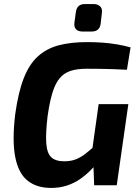

<svg xmlns="http://www.w3.org/2000/svg" viewBox="-20 -911 687 944"><path d="M408 -704Q446 -704 482.5 -701.5Q519 -699 554.5 -693Q590 -687 622 -678L604 -568Q570 -570 537 -571Q504 -572 472 -572.5Q440 -573 406 -573Q359 -573 327 -562.5Q295 -552 273.5 -526.5Q252 -501 238 -455.5Q224 -410 214 -340Q204 -255 207.5 -206.5Q211 -158 232 -138Q253 -118 296 -118Q330 -118 355 -128.5Q380 -139 402 -156.5Q424 -174 446 -193L468 -121Q450 -99 427 -75.5Q404 -52 375 -31.5Q346 -11 310 1Q274 13 231 13Q161 13 116 -22.5Q71 -58 55 -138.5Q39 -219 55 -351Q70 -458 97 -527Q124 -596 167 -634.5Q210 -673 269.5 -688.5Q329 -704 408 -704ZM611 -399 554 0H443L439 -108L428 -136L465 -399ZM441 -891Q460 -891 472 -880Q484 -869 481 -848L475 -795Q470 -756 431 -756H386Q364 -756 353.5 -767.5Q343 -779 346 -800L353 -852Q356 -872 367 -881.5Q378 -891 397 -891Z"/></svg>

Font: Exo 2
Style: Bold Italic
Weight: 700
Italic angle: -8°
Designer: Natanael Gama
Foundry: Natanael Gama
Version: Version 2.010